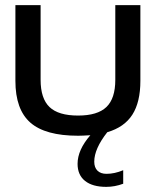

<svg xmlns="http://www.w3.org/2000/svg" viewBox="-20 -520 607 748"><path d="M40 -205.1V-500H138.2V-209Q138.2 -136.2 172.9 -103Q207.5 -69.8 284.2 -69.8Q359.9 -69.8 394.5 -103Q429.2 -136.2 429.2 -209V-500H526.9V-205.1Q526.9 -122.1 495.6 -73.2Q464.4 -24.4 397.9 -4.9Q347.2 59.6 347.2 109.9Q347.2 132.3 359.6 144.8Q372.1 157.2 395 157.2Q426.3 157.2 460 143.1V195.8Q427.2 208 394 208Q340.3 208 311.3 184.8Q282.2 161.6 282.2 118.2Q282.2 64 332 6.8Q301.8 8.8 284.2 8.8Q156.7 8.8 98.4 -42.2Q40 -93.3 40 -205.1Z"/></svg>

Font: LT Wave
Style: Regular
Weight: 400
Designer: Daniel Lyons
Version: Version 2.5 (Glyphs App)